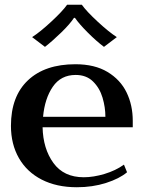

<svg xmlns="http://www.w3.org/2000/svg" viewBox="-20 -777 607 807"><path d="M169 -580 115 -621Q148 -642 195.5 -686Q243 -730 262 -757H324Q343 -730 390.5 -686Q438 -642 471 -621L417 -580Q385 -604 349 -640Q313 -676 295 -702H291Q274 -676 237.5 -640.5Q201 -605 169 -580ZM538 -242H159Q161 -152 204.5 -92Q248 -32 332 -32Q373 -32 419.5 -46Q466 -60 501 -85L514 -53Q482 -26 425.5 -8Q369 10 303 10Q218 10 155.5 -22Q93 -54 59.5 -112.5Q26 -171 26 -248Q26 -372 97.5 -439.5Q169 -507 297 -507Q378 -507 432 -474.5Q486 -442 512 -388.5Q538 -335 538 -269ZM423 -286Q423 -326 411 -366.5Q399 -407 371 -434.5Q343 -462 298 -462Q236 -462 202 -412.5Q168 -363 161 -286Z"/></svg>

Font: Trirong SemiBold
Style: Regular
Weight: 600
Designer: Katatrad Team
Foundry: CadsonDemak
Version: Version 1.000